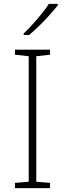

<svg xmlns="http://www.w3.org/2000/svg" viewBox="-20 -1021 334 990"><path d="M238 -51H57V-78L128 -84V-731L57 -739V-765H238V-739L167 -731V-84L238 -78ZM278 -993Q261 -972 236.5 -944.5Q212 -917 184 -889.5Q156 -862 131 -841H102V-848Q123 -868 148 -895.5Q173 -923 195.5 -951Q218 -979 232 -1001H278Z"/></svg>

Font: Noto Sans Tamil UI ExtraLight
Style: Regular
Weight: 200
Designer: Jelle Bosma - Monotype Design Team
Foundry: Monotype Imaging Inc.
Version: Version 2.004; ttfautohint (v1.8.4.7-5d5b)